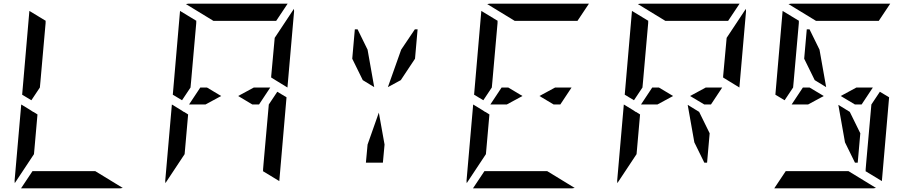

<svg xmlns="http://www.w3.org/2000/svg" viewBox="-20 -1020 4936 1040"><path d="M100 -507 139 -959Q139 -959 139 -961L228 -907L227 -905V-895L224 -861L217 -782L199 -578L196 -546L150 -477ZM167 -218 164 -185 60 -28Q59 -32 59 -41L95 -454L141 -426L161 -413V-414L183 -400ZM496 -93 645 -2Q637 0 632 0H96H94L156 -93H159H190H326H418Z M1465 -782 1468 -815 1572 -972Q1573 -968 1573 -959L1537 -546L1449 -600V-607ZM1355 -546H1444L1383 -454H1347L1270 -500ZM1093 -454H1050H1004L1065 -546H1101L1178 -500ZM1532 -493 1493 -41Q1493 -41 1493 -39L1404 -93L1405 -95V-103L1408 -139L1415 -218L1436 -454L1482 -523ZM916 -507 955 -959Q955 -959 955 -961L1044 -907L1043 -905V-895L1040 -861L1033 -782L1015 -578L1012 -546L966 -477ZM983 -218 980 -185 876 -28Q875 -32 875 -41L911 -454L957 -426L977 -413V-414L999 -400ZM1136 -907 987 -998Q995 -1000 1000 -1000H1536H1538L1476 -907H1473H1442H1306H1214Z M1902 -861H1917L1971 -751L2007 -548L1945 -586L1888 -702ZM2081 -548 2153 -751 2227 -861H2242L2228 -702L2151 -586ZM2063 -237 2054 -139H1962L1971 -237L2032 -410Z M2987 -546H3076L3015 -454H2979L2902 -500ZM2725 -454H2682H2636L2697 -546H2733L2810 -500ZM2548 -507 2587 -959Q2587 -959 2587 -961L2676 -907L2675 -905V-895L2672 -861L2665 -782L2647 -578L2644 -546L2598 -477ZM2615 -218 2612 -185 2508 -28Q2507 -32 2507 -41L2543 -454L2589 -426L2609 -413V-414L2631 -400ZM2944 -93 3093 -2Q3085 0 3080 0H2544H2542L2604 -93H2607H2638H2774H2866ZM2768 -907 2619 -998Q2627 -1000 2632 -1000H3168H3170L3108 -907H3105H3074H2938H2846Z M3913 -782 3916 -815 4020 -972Q4021 -968 4021 -959L3985 -546L3897 -600V-607ZM3803 -546H3892L3831 -454H3795L3718 -500ZM3541 -454H3498H3452L3513 -546H3549L3626 -500ZM3364 -507 3403 -959Q3403 -959 3403 -961L3492 -907L3491 -905V-895L3488 -861L3481 -782L3463 -578L3460 -546L3414 -477ZM3431 -218 3428 -185 3324 -28Q3323 -32 3323 -41L3359 -454L3405 -426L3425 -413V-414L3447 -400ZM3824 -298 3810 -139H3795L3741 -249L3705 -452L3767 -414ZM3584 -907 3435 -998Q3443 -1000 3448 -1000H3984H3986L3924 -907H3921H3890H3754H3662Z M4619 -546H4708L4647 -454H4611L4534 -500ZM4357 -454H4314H4268L4329 -546H4365L4442 -500ZM4350 -861H4365L4419 -751L4455 -548L4393 -586L4336 -702ZM4796 -493 4757 -41Q4757 -41 4757 -39L4668 -93L4669 -95V-103L4672 -139L4679 -218L4700 -454L4746 -523ZM4180 -507 4219 -959Q4219 -959 4219 -961L4308 -907L4307 -905V-895L4304 -861L4297 -782L4279 -578L4276 -546L4230 -477ZM4640 -298 4626 -139H4611L4557 -249L4521 -452L4583 -414ZM4576 -93 4725 -2Q4717 0 4712 0H4176H4174L4236 -93H4239H4270H4406H4498ZM4400 -907 4251 -998Q4259 -1000 4264 -1000H4800H4802L4740 -907H4737H4706H4570H4478Z"/></svg>

Font: DSEG14 Modern Mini
Style: Italic
Weight: 400
Italic angle: -5°
Designer: Keshikan(Twitter:@keshinomi_88pro)
Version: Version 0.46